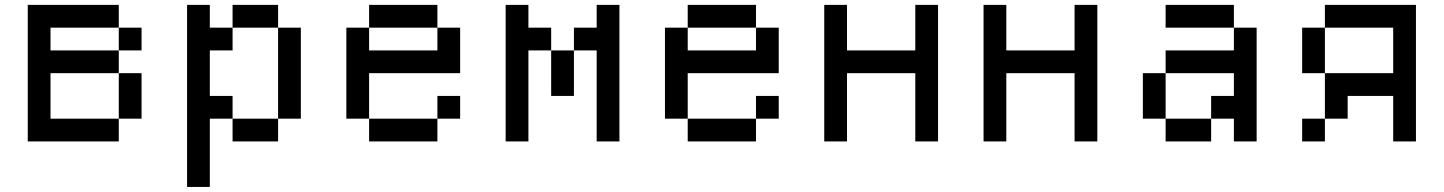

<svg xmlns="http://www.w3.org/2000/svg" viewBox="-20 -565 5767 767"><path d="M90.9 -545.5V0H454.5V-90.9H181.8V-272.7H454.5V-363.6H181.8V-454.5H454.5V-545.5ZM454.5 -272.7V-90.9H545.5V-272.7ZM454.5 -454.5V-363.6H545.5V-454.5Z M727.3 -545.5V181.8H818.2V-90.9H909.1V-181.8H818.2V-363.6H909.1V-454.5H818.2V-545.5ZM909.1 -545.5V-454.5H1090.9V-545.5ZM1090.9 -454.5V-90.9H1181.8V-454.5ZM909.1 -90.9V0H1090.9V-90.9Z M1454.5 -545.5V-454.5H1727.3V-545.5ZM1363.6 -454.5V-90.9H1454.5V-272.7H1818.2V-454.5H1727.3V-363.6H1454.5V-454.5ZM1454.5 -90.9V0H1727.3V-90.9ZM1727.3 -181.8V-90.9H1818.2V-181.8Z M2000 -545.5V0H2090.9V-363.6H2181.8V-454.5H2090.9V-545.5ZM2363.6 -363.6V0H2454.5V-545.5H2363.6V-454.5H2272.7V-363.6ZM2181.8 -363.6V-181.8H2272.7V-363.6Z M2727.3 -545.5V-454.5H3000V-545.5ZM2636.4 -454.5V-90.9H2727.3V-272.7H3090.9V-454.5H3000V-363.6H2727.3V-454.5ZM2727.3 -90.9V0H3000V-90.9ZM3000 -181.8V-90.9H3090.9V-181.8Z M3272.7 -545.5V0H3363.6V-272.7H3636.4V0H3727.3V-545.5H3636.4V-363.6H3363.6V-545.5Z M3909.1 -545.5V0H4000V-272.7H4272.7V0H4363.6V-545.5H4272.7V-363.6H4000V-545.5Z M4545.5 -272.7V-90.9H4636.4V-272.7ZM4636.4 -90.9V0H4818.2V-90.9ZM4818.2 -181.8V-90.9H4909.1V0H5000V-454.5H4909.1V-363.6H4636.4V-272.7H4909.1V-181.8ZM4636.4 -545.5V-454.5H4909.1V-545.5Z M5636.4 -545.5H5272.7V-454.5H5545.5V-272.7H5272.7V-90.9H5363.6V-181.8H5545.5V0H5636.4ZM5181.8 -454.5V-272.7H5272.7V-454.5ZM5181.8 -90.9V0H5272.7V-90.9Z"/></svg>

Font: Departure Mono
Style: Regular
Weight: 400
Monospace: yes
Designer: Helena Zhang
Version: Version 1.500;Glyphs 3.3.1 (3343)